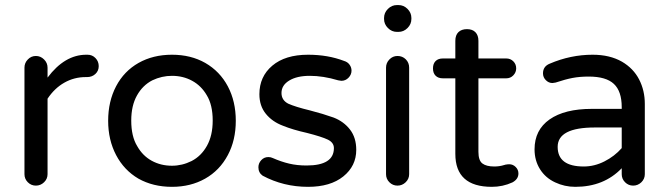

<svg xmlns="http://www.w3.org/2000/svg" viewBox="-20 -724 2627 755"><path d="M76.2 -39.1V-458Q76.2 -476.6 89.4 -490.2Q102.5 -503.9 121.1 -503.9Q139.6 -503.9 153.3 -490.2Q167 -476.6 167 -458V-418.9Q234.4 -508.8 319.3 -508.8H324.2Q342.8 -508.8 355.5 -495.6Q368.2 -482.4 368.2 -463.9Q368.2 -445.3 355 -433.1Q341.8 -420.9 322.3 -420.9H317.4Q271.5 -420.9 232.9 -398.9Q194.3 -377 167 -335.9V-39.1Q167 -20.5 153.3 -7.3Q139.6 5.9 121.1 5.9Q102.5 5.9 89.4 -7.3Q76.2 -20.5 76.2 -39.1Z M524.4 -21.5Q467.8 -54.7 436.5 -114.3Q405.3 -173.8 405.3 -249Q405.3 -325.2 436.5 -384.8Q467.8 -444.3 524.9 -476.6Q582 -508.8 656.2 -508.8Q730.5 -508.8 787.1 -476.6Q844.7 -443.4 876 -384.3Q907.2 -325.2 907.2 -249Q907.2 -172.9 876 -114.3Q843.8 -53.7 786.6 -21.5Q729.5 10.7 656.2 10.7Q582 10.7 524.4 -21.5ZM733.4 -90.8Q771.5 -110.4 793.9 -150.9Q816.4 -191.4 816.4 -250Q816.4 -311.5 793 -349.6Q771.5 -386.7 735.8 -406.2Q700.2 -425.8 656.2 -425.8Q616.2 -425.8 579.1 -408.2Q541 -388.7 518.6 -348.6Q496.1 -308.6 496.1 -250Q496.1 -187.5 519.5 -149.4Q541 -111.3 576.7 -91.8Q612.3 -72.3 656.2 -72.3Q696.3 -72.3 733.4 -90.8Z M1012.7 -33.2Q996.1 -44.9 996.1 -66.4Q996.1 -82 1007.3 -94.2Q1018.6 -106.4 1035.2 -106.4Q1044.9 -106.4 1052.7 -102.5Q1085.9 -87.9 1117.2 -80.6Q1148.4 -73.2 1185.5 -73.2Q1293 -73.2 1293 -141.6Q1293 -163.1 1269.5 -174.8Q1245.1 -186.5 1187.5 -201.2Q1130.9 -213.9 1092.8 -229.5Q1050.8 -245.1 1025.4 -276.4Q1000 -307.6 1000 -353.5Q1000 -422.9 1050.8 -465.8Q1101.6 -508.8 1191.4 -508.8Q1269.5 -508.8 1333 -484.4Q1346.7 -480.5 1354.5 -469.7Q1362.3 -459 1362.3 -446.3Q1362.3 -430.7 1350.6 -418.5Q1338.9 -406.2 1322.3 -406.2L1309.6 -408.2Q1251 -425.8 1198.2 -425.8Q1147.5 -425.8 1117.2 -407.2Q1086.9 -388.7 1086.9 -358.4Q1086.9 -330.1 1113.3 -316.4Q1141.6 -303.7 1198.2 -290Q1251 -276.4 1292 -261.7Q1332 -246.1 1356.4 -214.4Q1380.9 -182.6 1380.9 -134.8Q1380.9 -71.3 1330.1 -30.3Q1279.3 10.7 1191.4 10.7Q1094.7 10.7 1012.7 -33.2Z M1498 -39.1V-458Q1498 -476.6 1511.2 -490.2Q1524.4 -503.9 1543 -503.9Q1562.5 -503.9 1575.7 -490.7Q1588.9 -477.5 1588.9 -458V-39.1Q1588.9 -20.5 1575.2 -7.3Q1561.5 5.9 1543 5.9Q1524.4 5.9 1511.2 -7.3Q1498 -20.5 1498 -39.1ZM1490.2 -649.4V-653.3Q1490.2 -673.8 1505.4 -689Q1520.5 -704.1 1541 -704.1H1546.9Q1567.4 -704.1 1582.5 -689Q1597.7 -673.8 1597.7 -653.3V-649.4Q1597.7 -628.9 1582.5 -613.8Q1567.4 -598.6 1546.9 -598.6H1541Q1520.5 -598.6 1505.4 -613.8Q1490.2 -628.9 1490.2 -649.4Z M1770.5 -119.1V-563.5Q1770.5 -585.9 1782.7 -597.7Q1794.9 -609.4 1816.4 -609.4Q1837.9 -609.4 1849.6 -597.2Q1861.3 -585 1861.3 -563.5V-127Q1861.3 -92.8 1877 -81.1Q1892.6 -69.3 1923.8 -69.3Q1944.3 -69.3 1962.9 -75.2Q1964.8 -75.2 1965.8 -76.2Q1975.6 -78.1 1982.4 -78.1Q1997.1 -78.1 2007.8 -67.4Q2018.6 -56.6 2018.6 -42Q2018.6 -19.5 1995.1 -6.8Q1957 10.7 1914.1 10.7Q1770.5 10.7 1770.5 -119.1ZM1682.6 -455.1Q1682.6 -473.6 1692.9 -483.9Q1703.1 -494.1 1721.7 -494.1H1970.7Q1987.3 -494.1 1998.5 -482.9Q2009.8 -471.7 2009.8 -455.1Q2009.8 -439.5 1998.5 -427.7Q1987.3 -416 1970.7 -416H1721.7Q1703.1 -416 1692.9 -426.3Q1682.6 -436.5 1682.6 -455.1Z M2163.1 -6.8Q2125 -24.4 2103.5 -58.6Q2082 -92.8 2082 -136.7Q2082 -212.9 2141.1 -254.4Q2200.2 -295.9 2307.6 -295.9H2424.8V-302.7Q2424.8 -365.2 2394 -394Q2363.3 -422.9 2294.9 -422.9Q2259.8 -422.9 2231.4 -417.5Q2203.1 -412.1 2165 -399.4L2152.3 -397.5Q2137.7 -397.5 2126.5 -408.7Q2115.2 -419.9 2115.2 -435.5Q2115.2 -462.9 2141.6 -473.6Q2223.6 -508.8 2310.5 -508.8Q2377.9 -508.8 2425.8 -481.4Q2470.7 -455.1 2493.2 -411.6Q2515.6 -368.2 2515.6 -315.4V-39.1Q2515.6 -20.5 2502 -7.3Q2488.3 5.9 2469.7 5.9Q2451.2 5.9 2438 -7.3Q2424.8 -20.5 2424.8 -39.1V-62.5Q2354.5 10.7 2242.2 10.7Q2200.2 10.7 2163.1 -6.8ZM2424.8 -141.6V-222.7H2319.3Q2172.9 -222.7 2172.9 -146.5Q2172.9 -69.3 2275.4 -69.3Q2317.4 -69.3 2356.9 -89.4Q2396.5 -109.4 2424.8 -141.6Z"/></svg>

Font: jf-openhuninn-2.1
Style: Regular
Weight: 400
Designer: [Kosugi Maru]
Designed by MOTOYA      

[Varela Round]
Joe Prince (Latin component); Avraham Cornfeld (Hebrew component)
Foundry: justfont Co., Ltd.
Version: 2.1